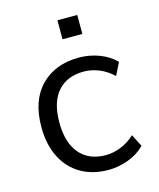

<svg xmlns="http://www.w3.org/2000/svg" viewBox="-107 -774 710 859"><g transform="rotate(-15 247.5 -344.0)"><path d="M290 9Q216 9 161.5 -23Q107 -55 77.5 -114Q48 -173 48 -254Q48 -377 114 -444Q180 -511 290 -511Q339 -511 384 -494Q429 -477 459 -446L430 -388Q400 -417 364.5 -431Q329 -445 295 -445Q217 -445 174 -396Q131 -347 131 -253Q131 -159 174 -108.5Q217 -58 295 -58Q328 -58 363.5 -71.5Q399 -85 430 -114L459 -57Q428 -25 382 -8Q336 9 290 9ZM241 -609V-697H333V-609Z"/></g></svg>

Font: Mulish
Style: Regular
Weight: 400
Designer: Vernon Adams
Foundry: Vernon Adams
Version: Version 3.603; ttfautohint (v1.8.3)